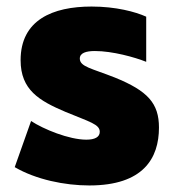

<svg xmlns="http://www.w3.org/2000/svg" viewBox="-20 -552 533 587"><path d="M253 15C418 15 466 -68 466 -162C466 -236 432 -274 331 -315C260 -343 224 -348 224 -373C224 -390 243 -396 270 -396C324 -396 392 -377 427 -363V-501C394 -516 334 -532 260 -532C141 -532 43 -491 43 -368C43 -277 100 -244 180 -210C255 -179 285 -172 285 -149C285 -133 270 -125 244 -125C191 -125 113 -157 75 -182L25 -41C90 -3 178 15 253 15Z"/></svg>

Font: Noto Sans Thai UI SemCond Blk
Style: Regular
Weight: 900
Width: 4
Designer: Monotype Design Team
Foundry: Monotype Imaging Inc.
Version: Version 2.000